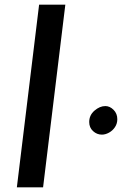

<svg xmlns="http://www.w3.org/2000/svg" viewBox="-20 -800 588 820"><path d="M147 -780H259L164 0H52ZM361 -279Q361 -308 383.5 -327.5Q406 -347 430 -347Q449 -347 465 -331Q481 -315 481 -291Q481 -272 471 -257Q461 -242 445.5 -233.5Q430 -225 415 -225Q394 -225 377.5 -240Q361 -255 361 -279Z"/></svg>

Font: Josefin Sans Thin SemiBold
Style: Italic
Weight: 600
Italic angle: -7°
Version: Version 2.000